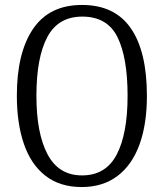

<svg xmlns="http://www.w3.org/2000/svg" viewBox="-20 -745 662 775"><path d="M310 10Q222 10 163.5 -35.5Q105 -81 76.5 -164Q48 -247 48 -359Q48 -532 113.5 -628.5Q179 -725 311 -725Q443 -725 508 -631Q573 -537 573 -358Q573 -244 543 -161.5Q513 -79 454 -34.5Q395 10 310 10ZM311 -37Q407 -37 451 -121Q495 -205 495 -358Q495 -513 454 -595.5Q413 -678 312 -678Q215 -678 171 -595.5Q127 -513 127 -358Q127 -207 172 -122Q217 -37 311 -37Z"/></svg>

Font: Noto Serif Armenian Condensed
Style: Regular
Weight: 400
Width: 3
Designer: Monotype Design Team
Foundry: Monotype Imaging Inc.
Version: Version 2.008; ttfautohint (v1.8.4.7-5d5b)